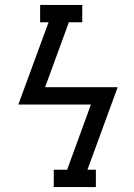

<svg xmlns="http://www.w3.org/2000/svg" viewBox="-20 -755 540 775"><path d="M197 0V-70H251L347 -333H54L176 -665H142V-735Q185 -735 227.5 -735Q270 -735 312 -735V-665H258L162 -403H455L333 -70H367V0Z"/></svg>

Font: Iosevka Slab
Style: Italic
Weight: 400
Italic angle: -9°
Monospace: yes
Designer: Belleve Invis
Foundry: Belleve Invis
Version: Version 11.1.0; ttfautohint (v1.8.3)